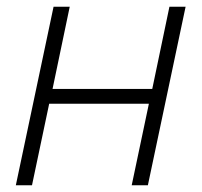

<svg xmlns="http://www.w3.org/2000/svg" viewBox="-20 -550 599 570"><path d="M27 0H75L126 -242H422L371 0H419L531 -530H483L432 -286H136L187 -530H139Z"/></svg>

Font: Geist ExtraLight
Style: Italic
Weight: 200
Italic angle: -12°
Designer: Basement.studio, Andrés Briganti, Mateo Zaragoza
Foundry: Basement.studio, Vercel, Andrés Briganti, Guido Ferreyra, Mateo Zaragoza
Version: Version 1.500